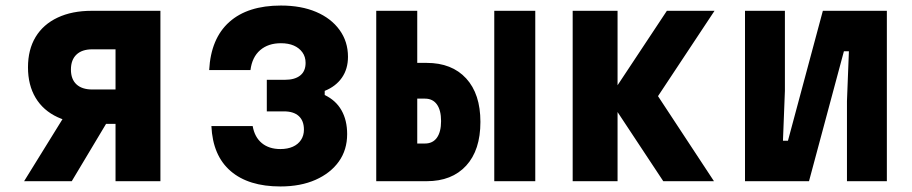

<svg xmlns="http://www.w3.org/2000/svg" viewBox="-20 -654 3290 693"><path d="M397 0V-207H311Q240 -207 188 -231Q136 -255 108.5 -301Q81 -347 81 -411Q81 -475 108.5 -520.5Q136 -566 188 -590.5Q240 -615 311 -615H559V0ZM67 0 218 -244H385L239 0ZM313 -331H397V-476H313Q276 -476 256 -457Q236 -438 236 -403Q236 -368 256 -349.5Q276 -331 313 -331Z M992 19Q877 19 812.5 -36.5Q748 -92 743 -199H892Q899 -159 925 -137.5Q951 -116 992 -116Q1018 -116 1037 -124.5Q1056 -133 1066.5 -149Q1077 -165 1077 -186Q1077 -218 1058.5 -235Q1040 -252 1005 -252H943V-366H1009Q1044 -366 1063.5 -381.5Q1083 -397 1083 -427Q1083 -449 1071.5 -465Q1060 -481 1040.5 -489.5Q1021 -498 994 -498Q948 -498 919 -473Q890 -448 884 -401H735Q741 -515 807.5 -574.5Q874 -634 994 -634Q1067 -634 1121 -611Q1175 -588 1205.5 -546Q1236 -504 1236 -449Q1236 -405 1214 -373.5Q1192 -342 1152 -326V-311Q1192 -292 1212.5 -256Q1233 -220 1233 -170Q1233 -113 1203 -71Q1173 -29 1119 -5Q1065 19 992 19Z M1338 0V-615H1486V-427H1520Q1611 -427 1662.5 -371Q1714 -315 1714 -214Q1714 -112 1662.5 -56Q1611 0 1520 0ZM1486 -136H1514Q1542 -136 1557 -157Q1572 -178 1572 -217Q1572 -256 1557 -277Q1542 -298 1514 -298H1486ZM1764 0V-615H1912V0Z M2374 0 2177 -298 2387 -615H2559L2355 -307L2557 0ZM2047 0V-615H2209V0Z M2669 0V-615H2813V-326L2806 -146H2824L2950 -615H3181V0H3037V-289L3044 -469H3026L2900 0Z"/></svg>

Font: Martian Mono SemiCondensed
Style: Bold
Weight: 700
Width: 4
Designer: Roman Shamin
Foundry: Evil Martians
Version: Version 1.000